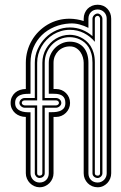

<svg xmlns="http://www.w3.org/2000/svg" viewBox="-20 -791 510 811"><path d="M449.7 -59.1Q449.7 -47.4 445.4 -36.7Q441.2 -26.1 433.5 -17.9Q425.8 -9.8 415.4 -4.9Q405 0 392.6 0Q380.1 0 369.4 -4.5Q358.6 -9 350.7 -17.1Q342.8 -25.1 338.1 -35.9Q333.5 -46.6 333.5 -59.1V-525.9Q333.5 -536.1 330.2 -548.2Q326.9 -560.3 319.8 -570.7Q312.7 -581.1 301.6 -588Q290.5 -595 274.9 -595Q260.3 -595 247.7 -589.7Q235.1 -584.5 225.8 -575.1Q216.6 -565.7 211.3 -553.1Q206.1 -540.5 206.1 -525.9V-415H217Q229.5 -415 240.2 -410.4Q251 -405.8 258.9 -397.8Q266.8 -389.9 271.4 -379.2Q275.9 -368.4 275.9 -356Q275.9 -344 271.2 -333.3Q266.6 -322.5 258.5 -314.5Q250.5 -306.4 239.7 -301.8Q229 -297.1 217 -297.1H206.1V-59.1Q206.1 -47.4 201.5 -36.7Q197 -26.1 189.2 -17.9Q181.4 -9.8 170.5 -4.9Q159.7 0 147 0Q135.3 0 124.8 -4.8Q114.3 -9.5 106.3 -17.6Q98.4 -25.6 93.8 -36.4Q89.1 -47.1 89.1 -59.1V-297.1Q76.2 -297.1 64.6 -301.3Q53 -305.4 44.2 -313.1Q35.4 -320.8 30.2 -331.7Q24.9 -342.5 24.9 -356Q24.9 -369.9 30 -380.9Q35.2 -391.8 43.8 -399.4Q52.5 -407 64.2 -411Q75.9 -415 89.1 -415V-525.9Q89.1 -551.5 95.7 -575.4Q102.3 -599.4 114.4 -620.1Q126.5 -640.9 143.4 -657.8Q160.4 -674.8 181 -687Q201.7 -699.2 225.5 -705.7Q249.3 -712.2 274.9 -711.9Q290 -711.7 304.7 -709.2Q319.3 -706.8 333.5 -702.1V-711.9Q333.5 -724.6 338 -735.5Q342.5 -746.3 350.3 -754.3Q358.2 -762.2 369 -766.6Q379.9 -771 392.6 -771Q405.3 -771 415.8 -766.5Q426.3 -762 433.8 -753.9Q441.4 -745.8 445.6 -735.1Q449.7 -724.4 449.7 -711.9ZM353.5 -673.3Q335.2 -682.6 315.2 -687.9Q295.2 -693.1 274.9 -691.9Q239.7 -689.9 209.4 -677.1Q179 -664.3 156.6 -642.5Q134.3 -620.6 121.6 -590.9Q108.9 -561.3 108.9 -525.9V-395Q99.1 -395 87.8 -394.3Q76.4 -393.6 66.7 -389.8Q56.9 -386 50.4 -378.1Q43.9 -370.1 43.9 -356Q43.9 -342.8 49.9 -335Q55.9 -327.1 65.3 -323Q74.7 -318.8 86.2 -317.6Q97.7 -316.4 108.9 -316.9V-59.1Q108.9 -51.3 111.7 -44.2Q114.5 -37.1 119.6 -31.7Q124.8 -26.4 131.7 -23.2Q138.7 -20 147 -20Q155.5 -20 162.7 -22.8Q169.9 -25.6 175 -30.8Q180.2 -35.9 183.1 -43.1Q186 -50.3 186 -59.1V-316.9Q196 -316.9 208.3 -317.4Q220.5 -317.9 231.1 -321.4Q241.7 -325 248.9 -332.9Q256.1 -340.8 256.1 -356Q256.1 -366.7 253.1 -373.8Q250 -380.9 244.9 -385.1Q239.7 -389.4 232.8 -391.6Q225.8 -393.8 218 -394.5Q210.2 -395.3 202 -395.1Q193.8 -395 186 -395V-525.9Q186 -543.2 193 -559.3Q200 -575.4 212 -587.8Q224.1 -600.1 240.4 -607.5Q256.6 -615 274.9 -615Q294.2 -615 309 -608.4Q323.7 -601.8 333.6 -590Q343.5 -578.1 348.5 -561.8Q353.5 -545.4 353.5 -526.1V-59.1Q353.5 -50.3 356.4 -43.1Q359.4 -35.9 364.5 -30.8Q369.6 -25.6 376.8 -22.8Q384 -20 392.6 -20Q400.9 -20 407.8 -23.2Q414.8 -26.4 419.9 -31.7Q425 -37.1 427.9 -44.2Q430.7 -51.3 430.7 -59.1V-711.9Q430.7 -720.2 427.9 -727.3Q425 -734.4 419.9 -739.6Q414.8 -744.9 407.8 -747.9Q400.9 -751 392.6 -751Q384 -751 376.8 -748.2Q369.6 -745.4 364.5 -740.2Q359.4 -735.1 356.4 -727.9Q353.5 -720.7 353.5 -711.9ZM412.6 -59.1Q412.6 -54.9 410.8 -51.3Q408.9 -47.6 406 -44.9Q403.1 -42.2 399.5 -40.6Q396 -39.1 392.6 -39.1Q388.4 -39.1 384.5 -40.5Q380.6 -42 377.4 -44.6Q374.3 -47.1 372.4 -50.9Q370.6 -54.7 370.6 -59.1V-526.4Q370.6 -547.4 366.2 -563.5Q361.8 -579.6 354.4 -591.6Q346.9 -603.5 337.2 -611.6Q327.4 -619.6 316.8 -624.6Q306.2 -629.6 295.3 -631.8Q284.4 -634 274.9 -634Q252.4 -634 233.2 -625.5Q213.9 -616.9 199.6 -602.2Q185.3 -587.4 177.1 -567.7Q168.9 -548.1 168.9 -525.9V-377H217Q221.2 -377 225.1 -375.4Q229 -373.8 232.2 -371Q235.4 -368.2 237.2 -364.3Q239 -360.4 239 -356Q239 -351.8 236.9 -348.1Q234.9 -344.5 231.7 -341.8Q228.5 -339.1 224.6 -337.5Q220.7 -335.9 217 -335.9H168.9V-59.1Q168.9 -54.2 166.9 -50.4Q164.8 -46.6 161.6 -44.1Q158.4 -41.5 154.5 -40.3Q150.6 -39.1 147 -39.1Q142.8 -39.1 139.2 -40.9Q135.5 -42.7 132.8 -45.7Q130.1 -48.6 128.5 -52.1Q127 -55.7 127 -59.1V-335.9H84Q80.3 -335.9 76.4 -337.5Q72.5 -339.1 69.3 -341.8Q66.2 -344.5 64.1 -348.1Q62 -351.8 62 -356Q62 -360.4 63.8 -364.3Q65.7 -368.2 68.8 -371Q72 -373.8 75.9 -375.4Q79.8 -377 84 -377H127V-525.9Q127 -556.6 139.2 -583.7Q151.4 -610.8 171.8 -631.2Q192.1 -651.6 218.9 -663.3Q245.6 -675 274.9 -675Q303 -675 327.1 -665.2Q351.3 -655.3 370.6 -638.4V-711.9Q370.6 -716.1 372.4 -720Q374.3 -723.9 377.4 -727.1Q380.6 -730.2 384.5 -732.1Q388.4 -733.9 392.6 -733.9Q396.2 -733.9 399.9 -731.8Q403.6 -729.7 406.4 -726.6Q409.2 -723.4 410.9 -719.5Q412.6 -715.6 412.6 -711.9ZM402.6 -711.9Q402.6 -715.8 399.5 -720Q396.5 -724.1 392.6 -724.1Q387.2 -724.1 383.9 -720.3Q380.6 -716.6 380.6 -711.9V-614.3Q361.3 -637.7 334.2 -651.4Q307.1 -665 274.9 -665Q255.6 -665 237.9 -659.8Q220.2 -654.5 205 -645.3Q189.7 -636 177.1 -622.9Q164.6 -609.9 155.6 -594.5Q146.7 -579.1 141.8 -561.6Q137 -544.2 137 -525.9V-366.9H84Q79.3 -366.9 75.7 -364.1Q72 -361.3 72 -356Q72 -351.6 76.2 -348.8Q80.3 -345.9 84 -345.9H137V-59.1Q137 -53.7 140.1 -51.4Q143.3 -49.1 147 -49.1Q151.6 -49.1 155.3 -51.4Q158.9 -53.7 158.9 -59.1V-345.9H217Q220.7 -345.9 224.9 -348.8Q229 -351.6 229 -356Q229 -361.3 225.2 -364.1Q221.4 -366.9 217 -366.9H158.9V-525.9Q158.9 -542 163 -557Q167 -572 174.6 -585.1Q182.1 -598.1 192.6 -609Q203.1 -619.9 215.9 -627.7Q228.8 -635.5 243.7 -639.8Q258.5 -644 274.9 -644Q284.9 -644 296.8 -641.6Q308.6 -639.2 320.3 -633.5Q332 -627.9 342.9 -619Q353.8 -610.1 362.2 -597.2Q370.6 -584.2 375.6 -567Q380.6 -549.8 380.6 -527.8V-59.1Q380.6 -53.7 384.3 -51.4Q387.9 -49.1 392.6 -49.1Q397.9 -49.1 400.3 -52.1Q402.6 -55.2 402.6 -59.1Z"/></svg>

Font: TafelwerkOT
Style: Regular
Weight: 400
Designer: Peter Wiegel
Foundry: Peter Wiegel, based on an original design named Oxford by Christine Lord, 1969
Version: Version 1.000